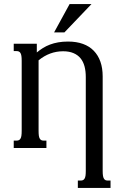

<svg xmlns="http://www.w3.org/2000/svg" viewBox="-20 -736 616 955"><path d="M171.9 -85Q171.9 -69.8 173.3 -60.5Q174.8 -51.3 178.2 -45.9Q181.6 -40.5 186.3 -38.6Q190.9 -36.6 197.8 -36.6H210.9V0H48.3V-36.6H62Q68.4 -36.6 73.2 -38.6Q78.1 -40.5 81.5 -45.9Q85 -51.3 86.4 -60.5Q87.9 -69.8 87.9 -85V-433.6Q87.9 -448.7 86.4 -458Q85 -467.3 81.5 -472.7Q78.1 -478 73.2 -480Q68.4 -481.9 62 -481.9H48.3V-518.6H163.1V-475.1Q177.7 -487.3 193.8 -497.3Q210 -507.3 228.8 -514.4Q247.6 -521.5 269.8 -525.4Q292 -529.3 318.4 -529.3Q360.4 -529.3 392.6 -517.6Q424.8 -505.9 446.5 -483.4Q468.3 -460.9 479.5 -429Q490.7 -397 490.7 -356V113.8Q490.7 128.9 492.2 138.2Q493.7 147.5 497.1 152.8Q500.5 158.2 505.1 160.2Q509.8 162.1 516.6 162.1H529.8V198.7H367.2V162.1H380.9Q387.2 162.1 392.1 160.2Q397 158.2 400.4 152.8Q403.8 147.5 405.3 138.2Q406.7 128.9 406.7 113.8V-353Q406.7 -382.3 400.4 -406Q394 -429.7 380.4 -446.3Q366.7 -462.9 345.2 -471.9Q323.7 -481 293.9 -481Q227.1 -481 171.9 -436ZM326.2 -715.8H435.1L300.3 -574.7H249Z"/></svg>

Font: Arian AMU Serif
Style: Regular
Weight: 400
Designer: Ruben Hakobyan (Tarumian)
Foundry: Ruben Hakobyan (Tarumian)
Version: Version 1.002